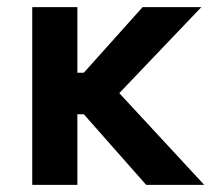

<svg xmlns="http://www.w3.org/2000/svg" viewBox="-20 -516 604 536"><path d="M70 0V-496H196V-313H214L378 -496H542L313 -256L550 0H388L214 -197H196V0Z"/></svg>

Font: Space Grotesk Light
Style: Bold
Weight: 700
Version: Version 2.000